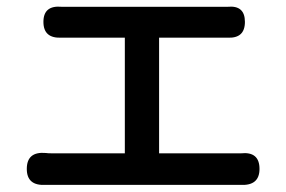

<svg xmlns="http://www.w3.org/2000/svg" viewBox="-20 -539 844 566"><path d="M689 6Q682 6 675 6H404H133Q124 6 114 6Q59 9 59 -41Q59 -93 115 -88Q121 -87 133 -87H348V-428H180Q171 -428 162 -428Q108 -425 108 -474.5Q108 -524 162 -519Q171 -519 179 -519H629Q640 -519 651 -519Q702 -524 702 -474.5Q702 -425 650 -428Q640 -428 629 -428H449V-87H675Q683 -87 690 -87Q745 -93 745 -41Q745 9 689 6Z"/></svg>

Font: GenSenRounded JP M
Style: Regular
Weight: 500
Version: Version 1.501;PS 1;hotconv 16.6.51;makeotf.lib2.5.65220